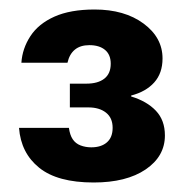

<svg xmlns="http://www.w3.org/2000/svg" viewBox="-20 -732 396 404"><path d="M177 -348Q101 -348 62.5 -379Q24 -410 20 -463H125Q127 -448 133 -439Q139 -430 149.5 -426Q160 -422 172 -422Q193 -422 205 -432.5Q217 -443 217 -463Q217 -484 203 -495Q189 -506 166 -506H127V-556H162Q186 -556 199.5 -566.5Q213 -577 213 -598Q213 -617 201 -627Q189 -637 168 -637Q149 -637 137.5 -627.5Q126 -618 122 -600H25Q27 -630 44 -656Q61 -682 94.5 -697Q128 -712 179 -712Q242 -712 282 -682.5Q322 -653 322 -609Q322 -578 304.5 -558.5Q287 -539 256 -531V-529Q289 -519 308 -499Q327 -479 327 -447Q327 -403 286.5 -375.5Q246 -348 177 -348Z"/></svg>

Font: DM Sans 9pt
Style: Bold
Weight: 700
Version: Version 4.004;gftools[0.9.30]